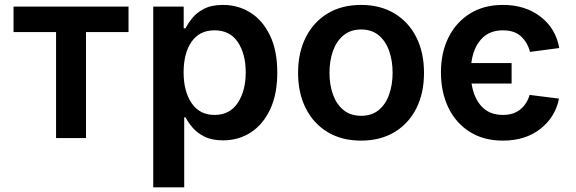

<svg xmlns="http://www.w3.org/2000/svg" viewBox="-20 -573 2389 797"><path d="M36.2 -440V-545.5H513.5V-440H337V0H212.7V-440Z M616.1 204.5V-545.5H742.5V-455.3H750Q759.9 -475.1 777.9 -497.7Q795.8 -520.2 826.9 -536.4Q858 -552.6 905.9 -552.6Q969.1 -552.6 1020.1 -520.2Q1071 -487.9 1101 -425.4Q1131 -362.9 1131 -272Q1131 -182.2 1101.6 -119.3Q1072.1 -56.5 1021.3 -23.4Q970.5 9.6 906.2 9.6Q859.4 9.6 828.5 -6Q797.6 -21.7 778.9 -43.9Q760.3 -66.1 750 -85.9H744.7V204.5ZM742.2 -272.7Q742.2 -193.5 775.6 -144.7Q808.9 -95.9 870.4 -95.9Q933.9 -95.9 967 -146Q1000 -196 1000 -272.7Q1000 -349.1 967.3 -398.1Q934.7 -447.1 870.4 -447.1Q808.2 -447.1 775.2 -399.7Q742.2 -352.3 742.2 -272.7Z M1478.7 10.7Q1398.8 10.7 1340.2 -24.5Q1281.6 -59.7 1249.5 -123Q1217.3 -186.4 1217.3 -270.6Q1217.3 -355.1 1249.5 -418.5Q1281.6 -481.9 1340.2 -517.2Q1398.8 -552.6 1478.7 -552.6Q1558.6 -552.6 1617.4 -517.2Q1676.1 -481.9 1708.1 -418.5Q1740.1 -355.1 1740.1 -270.6Q1740.1 -186.4 1708.1 -123Q1676.1 -59.7 1617.4 -24.5Q1558.6 10.7 1478.7 10.7ZM1479.4 -92.3Q1523.1 -92.3 1552 -116.1Q1581 -139.9 1595.3 -180.6Q1609.7 -221.2 1609.7 -271Q1609.7 -321 1595.3 -361.7Q1581 -402.3 1552 -426.5Q1523.1 -450.6 1479.4 -450.6Q1435.4 -450.6 1406.1 -426.5Q1376.8 -402.3 1362.2 -361.7Q1347.7 -321 1347.7 -271Q1347.7 -221.2 1362.2 -180.6Q1376.8 -139.9 1406.1 -116.1Q1435.4 -92.3 1479.4 -92.3Z M2103.7 -311.1V-226.2H1937.5Q1946.4 -166.5 1979.2 -131.2Q2012.1 -95.9 2067.5 -95.9Q2112.2 -95.9 2140.1 -119Q2168 -142 2178.3 -179L2300.4 -163.7Q2285.2 -86.6 2223 -38Q2160.9 10.7 2067.5 10.7Q1987.9 10.7 1930.2 -25.6Q1872.5 -61.8 1841.4 -125.9Q1810.4 -190 1810.4 -272.7Q1810.4 -354.8 1841.8 -417.8Q1873.2 -480.8 1930.9 -516.7Q1988.6 -552.6 2067.5 -552.6Q2160.2 -552.6 2223.5 -503.9Q2286.9 -455.3 2301.5 -373.6L2180 -357.6Q2170.1 -396.3 2143.1 -421.7Q2116.1 -447.1 2067.5 -447.1Q2010.7 -447.1 1977.5 -410.2Q1944.2 -373.2 1936.4 -311.1Z"/></svg>

Font: Inter Zeller Semi Bold
Style: Regular
Weight: 600
Designer: Rasmus Andersson; Joe Bland
Foundry: zeller
Version: Version 3.015;git-dec3a8cb1